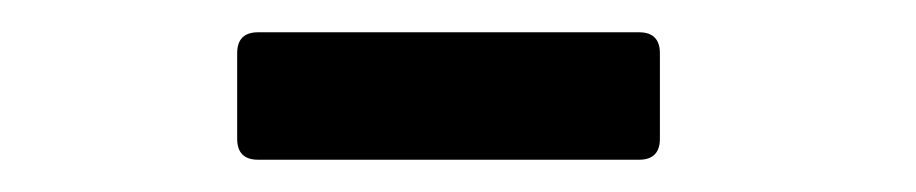

<svg xmlns="http://www.w3.org/2000/svg" viewBox="-20 -640 568 119"><path d="M389 -554Q389 -541 376 -541H140Q127 -541 127 -554V-607Q127 -620 140 -620H376Q389 -620 389 -607Z"/></svg>

Font: Young Serif
Style: Regular
Weight: 400
Designer: Bastien Sozeau
Foundry: NBR — Bastien Sozeau
Version: Version 3.004; ttfautohint (v1.8.4.7-5d5b);gftools[0.9.33]